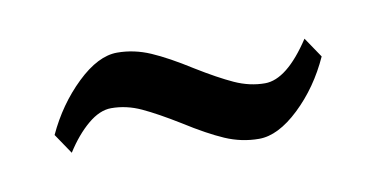

<svg xmlns="http://www.w3.org/2000/svg" viewBox="-36 -482 679 347"><g transform="rotate(-10 304.0 -309.0)"><path d="M323 -356Q362 -332 389.5 -319.5Q417 -307 445 -307Q485 -307 529 -374L554 -337Q530 -284 491 -247Q452 -210 417 -210Q385 -210 355 -223Q325 -236 284 -262Q245 -286 218 -298.5Q191 -311 163 -311Q142 -311 120 -292.5Q98 -274 79 -244L54 -281Q78 -333 117 -370.5Q156 -408 191 -408Q222 -408 252 -395Q282 -382 323 -356Z"/></g></svg>

Font: Inknut Antiqua Light
Style: Regular
Weight: 300
Designer: Claus Eggers Sørensen
Foundry: Claus Eggers Sørensen
Version: Version 1.003; ttfautohint (v1.8.2) -l 8 -r 50 -G 200 -x 14 